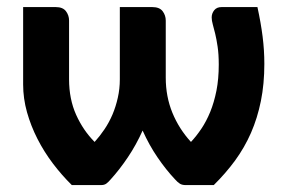

<svg xmlns="http://www.w3.org/2000/svg" viewBox="-20 -536 827 556"><path d="M725.5 -515.5Q735.5 -469.5 740.5 -430Q745.5 -390.5 745.5 -351Q745.5 -293 735.5 -243.5Q725.5 -194 706.8 -151.2Q688 -108.5 660.8 -71.2Q633.5 -34 599 0H518Q507.5 0 501 -4Q494.5 -8 486.5 -17Q461 -44 436.5 -79.8Q412 -115.5 393 -158Q374.5 -116.5 350.2 -80.5Q326 -44.5 300.5 -16.5Q296.5 -12 293.5 -9Q290.5 -6 287.5 -4Q284.5 -2 280.8 -1Q277 0 271 0H188Q159 -28.5 133.2 -62.5Q107.5 -96.5 88.5 -133.8Q69.5 -171 58.2 -211Q47 -251 47 -291.5V-515.5H141.5Q162 -515.5 171 -503.5Q180 -491.5 180 -476.5V-306.5Q180 -249 200.5 -203.5Q221 -158 254 -125Q269 -141.5 282.5 -161.5Q296 -181.5 305.8 -204.5Q315.5 -227.5 321.2 -253.2Q327 -279 327 -306V-515.5H421Q442 -515.5 451 -503.5Q460 -491.5 460 -476.5V-311Q460 -256.5 479.2 -209.5Q498.5 -162.5 533 -125Q548.5 -141.5 563 -163Q577.5 -184.5 588.8 -212Q600 -239.5 606.8 -273.5Q613.5 -307.5 613.5 -349Q613.5 -379 610.2 -400.8Q607 -422.5 603.2 -438.2Q599.5 -454 596.2 -465.2Q593 -476.5 593 -485.5Q593 -497 600.2 -506.2Q607.5 -515.5 621.5 -515.5Z"/></svg>

Font: Lato 2
Style: Regular
Weight: 800
Designer: Lukasz Dziedzic with Adam Twardoch and Botio Nikoltchev
Foundry: tyPoland Lukasz Dziedzic
Version: Version 2.015; 2015-08-06; http://www.latofonts.com/